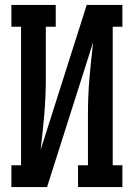

<svg xmlns="http://www.w3.org/2000/svg" viewBox="-20 -755 540 775"><path d="M26 0V-88H65V-647H26V-735H205V-647H165V-441Q165 -404 163.5 -368Q162 -332 159 -295.5Q156 -259 152 -222.5Q148 -186 144 -150L330 -735H474V-647H435V-88H474V0H295V-88H335V-294Q335 -331 336.5 -367Q338 -403 341 -439.5Q344 -476 348 -512.5Q352 -549 356 -585L170 0Z"/></svg>

Font: Iosevka Curly Slab Semibold
Style: Regular
Weight: 600
Monospace: yes
Designer: Belleve Invis
Foundry: Belleve Invis
Version: Version 22.1.2; ttfautohint (v1.8.4)